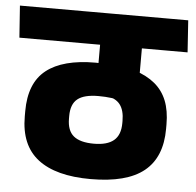

<svg xmlns="http://www.w3.org/2000/svg" viewBox="-70 -694 777 762"><g transform="rotate(5 318.5 -313.0)"><path d="M275.5 -516.5H558.5L550 -643.5H266.5ZM476 -559.5H309.5V-464H476ZM-21 -643.5 -12 -516.5H658L649.5 -643.5ZM309.5 -562.5V-351.5L476 -343V-562.5ZM455.5 -426.5 349.5 -317Q389.5 -311 407 -288Q424.5 -265 424.5 -223V-214.5Q424.5 -167 398.2 -145Q372 -123 319 -123Q264 -123 238 -144.5Q212 -166 212 -214V-224Q212 -271.5 238 -292.2Q264 -313 321 -313Q348.5 -313 373.5 -309.8Q398.5 -306.5 423.5 -300.2Q448.5 -294 474.5 -284.5V-424Q424.5 -435 381.8 -439.5Q339 -444 297.5 -444Q168 -444 102.2 -392.2Q36.5 -340.5 36.5 -228V-207Q36.5 -92.5 108 -37.2Q179.5 18 318 18Q462 18 530.8 -37.8Q599.5 -93.5 599.5 -206.5V-224.5Q599.5 -279 583.8 -318.5Q568 -358 536 -384.5Q504 -411 455.5 -426.5Z"/></g></svg>

Font: Anek Devanagari ExtraBold
Style: Regular
Weight: 800
Designer: Kailash Malviya (Devanagari) & Yesha Goshar (Latin)
Foundry: Ek Type
Version: Version 1.003